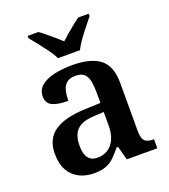

<svg xmlns="http://www.w3.org/2000/svg" viewBox="-141 -868 866 981"><g transform="rotate(-20 292.5 -378.0)"><path d="M203 10Q159 10 123.5 -7.5Q88 -25 67.5 -61Q47 -97 47 -152Q47 -232 103 -271Q159 -310 272 -314L355 -317V-374Q355 -408 350 -434.5Q345 -461 329.5 -476Q314 -491 281 -491Q251 -491 234 -477Q217 -463 211 -438.5Q205 -414 205 -383Q147 -383 118 -397.5Q89 -412 89 -448Q89 -484 115.5 -506Q142 -528 187 -538Q232 -548 285 -548Q385 -548 435 -509.5Q485 -471 485 -377V-120Q485 -93 490.5 -77.5Q496 -62 510 -55.5Q524 -49 546 -49H549V0H383L363 -75H355Q333 -48 313.5 -29Q294 -10 268.5 0Q243 10 203 10ZM246 -59Q280 -59 304 -75Q328 -91 341.5 -121Q355 -151 355 -191V-268L303 -265Q256 -263 229.5 -249Q203 -235 191.5 -210Q180 -185 180 -148Q180 -118 187 -98.5Q194 -79 209 -69Q224 -59 246 -59ZM229 -606Q219 -629 199.5 -655.5Q180 -682 159.5 -708Q139 -734 123 -753V-766H181Q197 -755 216 -739Q235 -723 254.5 -706.5Q274 -690 289 -676Q304 -690 323 -706.5Q342 -723 362 -739Q382 -755 398 -766H455V-753Q440 -734 419 -708Q398 -682 379 -655.5Q360 -629 349 -606Z"/></g></svg>

Font: Noto Serif Bengali SemiBold
Style: Regular
Weight: 600
Version: Version 2.003